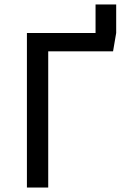

<svg xmlns="http://www.w3.org/2000/svg" viewBox="-20 -836 548 856"><path d="M406 -816V-689H100V0H195V-607H484L498 -689V-816Z"/></svg>

Font: FiraGO Unicode
Style: Regular
Weight: 400
Designer: bBox Type
Foundry: bBox Type GmbH
Version: Version 1.001;PS 001.001;hotconv 1.0.88;makeotf.lib2.5.64775